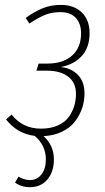

<svg xmlns="http://www.w3.org/2000/svg" viewBox="-20 -551 433 791"><path d="M230 -274.9Q273.9 -270.5 301 -242.4Q328.1 -214.4 328.1 -166Q328.1 -134.8 318.4 -105.7Q308.6 -76.7 289.3 -51Q270 -25.4 236.3 -8.8Q202.6 7.8 159.2 9.8Q202.1 47.9 202.1 106Q202.1 156.2 175.5 188.2Q148.9 220.2 103 220.2Q67.9 220.2 42 201.2L56.2 176.8Q81.5 190.9 103 190.9Q131.8 190.9 150.4 168Q168.9 145 168.9 105Q168.9 48.3 123 8.8Q50.8 0 4.9 -59.1L27.8 -79.1Q73.2 -21 148.9 -21Q188 -21 217 -33.7Q246.1 -46.4 262 -67.6Q277.8 -88.9 285.4 -113Q293 -137.2 293 -164.1Q293 -210.9 260.7 -235.4Q228.5 -259.8 173.8 -259.8H129.9L139.2 -289.1H175.8Q239.7 -289.1 276.9 -322Q314 -355 314 -414.1Q314 -453.6 292.2 -477.3Q270.5 -501 229 -501Q193.4 -501 166.3 -490Q139.2 -479 101.1 -454.1L85.9 -477.1Q123.5 -504.4 157.2 -517.6Q190.9 -530.8 231 -530.8Q285.6 -530.8 317.4 -499.3Q349.1 -467.8 349.1 -415Q349.1 -355.5 316.7 -320.1Q284.2 -284.7 230 -274.9Z"/></svg>

Font: Fira Sans Compressed UltraLight
Style: Italic
Weight: 200
Width: 3
Italic angle: -8°
Designer: Carrois Corporate & Edenspiekermann AG
Foundry: Carrois Corporate GbR & Edenspiekermann AG
Version: Version 4.203;PS 004.203;hotconv 1.0.88;makeotf.lib2.5.64775